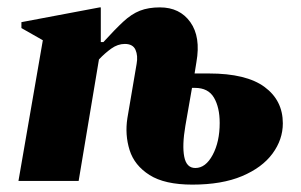

<svg xmlns="http://www.w3.org/2000/svg" viewBox="-20 -490 816 520"><path d="M30 0 96 -381 38 -414V-430L250 -470H253V-376H260Q291 -410 313.5 -431Q336 -452 359 -461Q382 -470 413 -470Q467 -470 495.5 -430Q524 -390 512 -322L507 -291H546Q647 -291 696.5 -254.5Q746 -218 746 -156Q746 -112 718 -74Q690 -36 635.5 -13Q581 10 501 10Q426 10 385 -16Q344 -42 331 -83.5Q318 -125 325 -170L350 -317Q354 -339 347 -355Q340 -371 318 -371Q299 -371 281.5 -358.5Q264 -346 248 -329L193 0ZM482 -149Q473 -96 479 -65.5Q485 -35 509 -35Q537 -35 556 -70.5Q575 -106 575 -157Q575 -199 559.5 -225.5Q544 -252 508 -252H500Z"/></svg>

Font: Spectral ExtraBold
Style: Italic
Weight: 800
Italic angle: -10°
Designer: Jean-Baptiste Levee
Foundry: Production Type
Version: Version 2.001